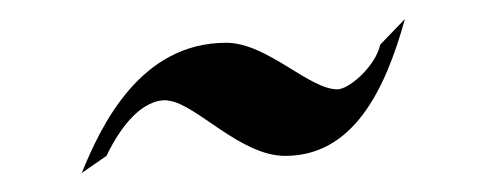

<svg xmlns="http://www.w3.org/2000/svg" viewBox="-20 -494 505 202"><path d="M380 -447C375 -424 347 -400 335 -400C305 -400 261 -449 218 -449C127 -449 86 -361 66 -312L92 -330C125 -398 158 -388 158 -388C187 -384 233 -330 280 -330C351 -330 385 -398 406 -474Z"/></svg>

Font: Quintessential
Style: Regular
Weight: 400
Designer: Astigmatic (AOETI)
Foundry: Astigmatic (AOETI)
Version: Version 1.000